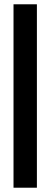

<svg xmlns="http://www.w3.org/2000/svg" viewBox="-20 -755 236 895"><path d="M43 -735H152V120H43Z"/></svg>

Font: Kanit
Style: Regular
Weight: 400
Designer: Katatrad Team
Foundry: Cadson Demak
Version: Version 1.001